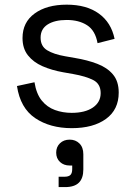

<svg xmlns="http://www.w3.org/2000/svg" viewBox="-20 -522 567 803"><path d="M51 -162.2 124.2 -178Q132 -129.5 154.5 -101.6Q177 -73.8 209.8 -61.9Q242.5 -50 279.8 -50Q335.8 -50 368.4 -72.2Q401 -94.5 401 -132.5Q401 -171.2 370.1 -187.1Q339.2 -203 285.5 -212.5L244 -219.8Q196.5 -228.2 158 -245Q119.5 -261.8 96.9 -290.5Q74.2 -319.2 74.2 -363Q74.2 -428.8 124.9 -465.6Q175.5 -502.5 259 -502.5Q342 -502.5 393.6 -465.1Q445.2 -427.8 459.2 -359.5L388 -341.5Q378.5 -394.5 344.2 -416.5Q310 -438.5 259 -438.5Q208.8 -438.5 179.2 -419.6Q149.8 -400.8 149.8 -364.5Q149.8 -328.5 177.2 -311.8Q204.8 -295 252.2 -286.8L293.8 -279.5Q345.2 -271 386.6 -255.2Q428 -239.5 452.2 -210.9Q476.5 -182.2 476.5 -134.8Q476.5 -63.5 423.4 -24.8Q370.2 14 279.8 14Q189.5 14 127.1 -28Q64.8 -70 51 -162.2ZM225.2 260.5V217.2H248.5Q267 217.2 274.5 209.8Q282 202.2 282 185.2V170.2H271.2Q246.8 170.2 230.9 155.4Q215 140.5 215 116.2Q215 92.5 230.8 77.2Q246.5 62 271.5 62Q296 62 312.2 78Q328.5 94 328.5 123.2V186.8Q328.5 223.5 309.9 242Q291.2 260.5 252.2 260.5Z"/></svg>

Font: Space 7353
Style: Regular
Weight: 400
Designer: Christine Claussen + Ruben Lyon  (Space 7353)
Version: Version 1.000;FEAKit 1.0